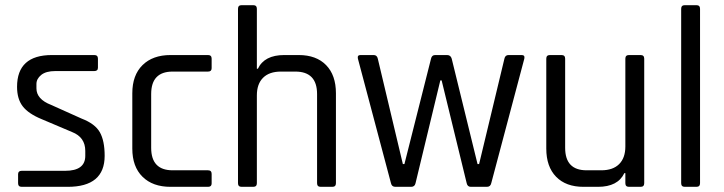

<svg xmlns="http://www.w3.org/2000/svg" viewBox="-20 -723 2803 743"><path d="M242 0H64Q50 0 50 -14V-49Q50 -62 64 -62H232Q310 -62 310 -120V-139Q310 -192 259 -212L141 -262Q90 -283 68 -311.5Q46 -340 46 -387Q46 -510 181 -510H345Q359 -510 359 -496V-461Q359 -448 345 -448H194Q158 -448 139.5 -433Q121 -418 121 -398V-381Q121 -339 178 -317L296 -264Q348 -244 366.5 -211Q385 -178 385 -120Q385 0 242 0Z M799 -50V-13Q799 0 785 0H640Q571 0 531.5 -39Q492 -78 492 -148V-362Q492 -432 531.5 -471Q571 -510 640 -510H785Q799 -510 799 -496V-459Q799 -446 785 -446H648Q565 -446 565 -359V-151Q565 -64 648 -64H785Q799 -64 799 -50Z M960 0H915Q901 0 901 -14V-689Q901 -703 915 -703H960Q974 -703 974 -689V-457H978Q1003 -510 1080 -510H1136Q1204 -510 1242 -471Q1280 -432 1280 -362V-14Q1280 0 1266 0H1221Q1207 0 1207 -14V-359Q1207 -446 1123 -446H1067Q1022 -446 998 -422Q974 -398 974 -354V-14Q974 0 960 0Z M1571 0H1510Q1496 0 1493 -14L1365 -496Q1362 -510 1375 -510H1426Q1439 -510 1442 -496L1539 -88H1545L1648 -496Q1651 -510 1664 -510H1710Q1724 -510 1728 -496L1828 -88H1834L1932 -496Q1935 -510 1948 -510H1999Q2012 -510 2009 -496L1881 -14Q1878 0 1864 0H1802Q1789 0 1786 -14L1689 -412H1684L1588 -14Q1585 0 1571 0Z M2294 0H2238Q2170 0 2132 -39Q2094 -78 2094 -148V-496Q2094 -510 2108 -510H2153Q2167 -510 2167 -496V-151Q2167 -64 2250 -64H2307Q2352 -64 2376 -88Q2400 -112 2400 -156V-496Q2400 -510 2414 -510H2459Q2473 -510 2473 -496V-14Q2473 0 2459 0H2414Q2400 0 2400 -14V-53H2396Q2371 0 2294 0Z M2675 0H2630Q2616 0 2616 -14V-689Q2616 -703 2630 -703H2675Q2689 -703 2689 -689V-14Q2689 0 2675 0Z"/></svg>

Font: Rajdhani Medium
Style: Regular
Weight: 500
Designer: Satya Rajpurohit, Jyotish Sonowal
Foundry: Indian Type Foundry
Version: Version 1.201 February 1, 2022